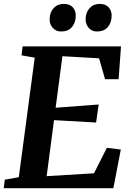

<svg xmlns="http://www.w3.org/2000/svg" viewBox="-26 -986 689 1006"><path d="M-6.5 0 -1 -44.5 72.5 -57.5 156 -684 87 -696 92.5 -743H608L595.5 -571H524.5L493 -680.5L301 -691.5L265.5 -421.5L491 -438.5L477.5 -344L257 -356.5L218.5 -63L466.5 -78L534 -211.5L607 -202.5L568 0ZM293.5 -821Q267.5 -821 250.5 -839.8Q233.5 -858.5 234 -886Q235 -922 255.2 -943.8Q275.5 -965.5 308.5 -965.5Q339.5 -965.5 355.5 -947.5Q371.5 -929.5 371 -903Q370.5 -867 350.8 -844Q331 -821 293.5 -821ZM481.5 -821Q455.5 -821 439 -839.8Q422.5 -858.5 422.5 -886Q423.5 -922 443.8 -943.8Q464 -965.5 496.5 -965.5Q527.5 -965.5 543.5 -947.5Q559.5 -929.5 559 -903Q558.5 -867 538.8 -844Q519 -821 481.5 -821Z"/></svg>

Font: Merriweather 28pt
Style: Bold Italic
Weight: 700
Italic angle: -7.8°
Version: Version 2.101